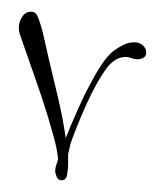

<svg xmlns="http://www.w3.org/2000/svg" viewBox="-20 -275 269 327"><path d="M85 32Q79 32 76.5 26Q74 20 74 16Q74 11 76 5.5Q78 0 79 -4Q77 -22 72 -40Q67 -58 62 -75Q51 -111 38.5 -146Q26 -181 14 -216Q13 -219 12.5 -222Q12 -225 12 -228Q12 -237 17.5 -246Q23 -255 33 -255Q38 -255 40.5 -252.5Q43 -250 45 -245Q51 -229 55 -210.5Q59 -192 63 -175Q71 -142 79 -108Q87 -74 92 -40Q99 -58 112.5 -88.5Q126 -119 142.5 -148Q159 -177 173 -188Q181 -194 190 -198.5Q199 -203 209 -203Q217 -203 223 -198Q229 -193 229 -185Q229 -179 224 -176.5Q219 -174 214 -174Q209 -174 204 -176Q199 -178 194 -178Q185 -178 177.5 -173.5Q170 -169 164 -162Q145 -137 127.5 -98Q110 -59 100 -30Q100 -29 98 -21Q96 -13 96 -12V6Q96 11 94.5 21.5Q93 32 85 32Z"/></svg>

Font: Sassy Frass
Style: Regular
Weight: 400
Designer: Robert E. Leuschke
Foundry: Robert E. Leuschke
Version: Version 1.010; ttfautohint (v1.8.3)